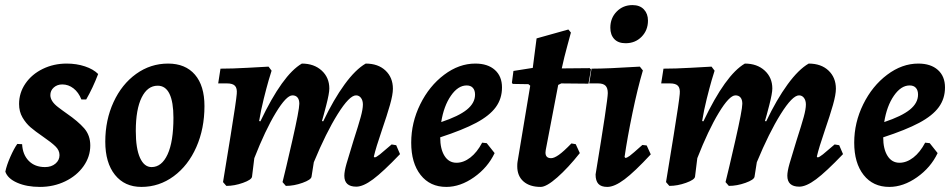

<svg xmlns="http://www.w3.org/2000/svg" viewBox="-20 -723 3745 755"><path d="M157 -66Q182 -66 198 -79.5Q214 -93 214 -113Q214 -132 198 -147.5Q182 -163 150 -185Q118 -207 100 -222.5Q82 -238 68.5 -261Q55 -284 55 -314Q55 -358 80 -394.5Q105 -431 148 -452Q191 -473 242 -473Q281 -473 314 -462Q347 -451 366 -432Q345 -377 319 -332H300Q289 -360 269 -375.5Q249 -391 225 -391Q205 -391 191.5 -379Q178 -367 178 -349Q178 -325 208 -302Q217 -295 226 -288.5Q235 -282 242 -277Q287 -246 311 -218.5Q335 -191 335 -151Q335 -107 308.5 -69.5Q282 -32 236.5 -10Q191 12 137 12Q85 12 47.5 -4.5Q10 -21 1 -48Q6 -73 20.5 -106Q35 -139 48 -157L67 -156Q69 -115 93 -90.5Q117 -66 157 -66Z M394 -166Q394 -251 426.5 -321.5Q459 -392 515.5 -432.5Q572 -473 641 -473Q709 -473 746.5 -429.5Q784 -386 784 -306Q784 -217 752 -144.5Q720 -72 663 -30Q606 12 536 12Q470 12 432 -35.5Q394 -83 394 -166ZM662 -260Q662 -322 646.5 -354Q631 -386 600 -386Q560 -386 537 -339.5Q514 -293 514 -208Q514 -139 530.5 -102.5Q547 -66 576 -66Q616 -66 639 -116Q662 -166 662 -260Z M1520 -155 1538 -152 1553 -117Q1486 -47 1447 -18Q1408 11 1381 11Q1334 11 1334 -32Q1334 -49 1342.5 -79Q1351 -109 1370 -170Q1390 -232 1398.5 -263Q1407 -294 1407 -312Q1407 -328 1399.5 -338Q1392 -348 1380 -348Q1354 -348 1308 -274.5Q1262 -201 1214 -85L1205 -28Q1203 -16 1169.5 -4Q1136 8 1104 8L1091 -7Q1102 -50 1129.5 -170.5Q1157 -291 1157 -315Q1157 -331 1150 -339.5Q1143 -348 1130 -348Q1106 -348 1064.5 -279.5Q1023 -211 980 -101L971 -28Q969 -16 935.5 -4Q902 8 870 8L857 -7Q865 -55 887 -191Q909 -327 911 -354Q913 -376 904 -385.5Q895 -395 873 -395H838L847 -453Q893 -453 955 -456.5Q1017 -460 1036 -461L1048 -445Q1045 -437 1036.5 -407.5Q1028 -378 1017 -334Q1006 -290 999 -247L1004 -246Q1091 -429 1167 -473Q1215 -473 1245 -445.5Q1275 -418 1275 -375Q1275 -356 1263 -309.5Q1251 -263 1246 -247L1251 -246Q1292 -332 1335 -391Q1378 -450 1418 -473Q1467 -473 1496 -445.5Q1525 -418 1525 -374Q1525 -351 1513.5 -310.5Q1502 -270 1482 -212Q1458 -142 1450 -107L1453 -104Q1459 -104 1474 -116Q1489 -128 1520 -155Z M1711 -183Q1711 -137 1728 -110Q1745 -83 1775 -83Q1803 -83 1829.5 -103.5Q1856 -124 1876 -162L1894 -160L1925 -121Q1898 -64 1844 -26Q1790 12 1735 12Q1671 12 1634 -35Q1597 -82 1597 -162Q1597 -241 1632.5 -313Q1668 -385 1726.5 -429Q1785 -473 1849 -473Q1898 -473 1926 -448Q1954 -423 1954 -379Q1954 -335 1929.5 -301.5Q1905 -268 1852.5 -240Q1800 -212 1711 -183ZM1715 -243Q1784 -266 1816 -292Q1848 -318 1848 -351Q1848 -368 1839.5 -377.5Q1831 -387 1815 -387Q1781 -387 1753 -346.5Q1725 -306 1715 -243Z M2260 -121Q2214 -63 2171.5 -25.5Q2129 12 2106 12Q2063 12 2038.5 -9.5Q2014 -31 2014 -69Q2014 -80 2015 -86L2065 -386L2058 -392L1996 -393L1993 -398L1999 -444L2075 -456L2090 -572L2215 -607L2225 -595Q2222 -583 2210.5 -541.5Q2199 -500 2189 -454L2299 -455L2304 -450L2294 -394L2187 -395L2175 -389L2126 -133L2125 -123Q2125 -101 2147 -101Q2159 -101 2177.5 -114Q2196 -127 2227 -159L2244 -156Z M2506 -153 2523 -151 2539 -116Q2475 -47 2435.5 -17.5Q2396 12 2368 12Q2344 12 2333 0Q2322 -12 2322 -37Q2370 -328 2370 -357Q2370 -377 2361 -386Q2352 -395 2332 -395H2297L2306 -453Q2368 -453 2496 -461L2508 -446Q2487 -375 2467 -278.5Q2447 -182 2436 -106L2439 -102Q2445 -102 2456 -110Q2467 -118 2506 -153ZM2380 -614Q2380 -652 2405 -677.5Q2430 -703 2467 -703Q2496 -703 2512 -686Q2528 -669 2528 -642Q2528 -604 2503 -578.5Q2478 -553 2440 -553Q2411 -553 2395.5 -569.5Q2380 -586 2380 -614Z M3262 -155 3280 -152 3295 -117Q3228 -47 3189 -18Q3150 11 3123 11Q3076 11 3076 -32Q3076 -49 3084.5 -79Q3093 -109 3112 -170Q3132 -232 3140.5 -263Q3149 -294 3149 -312Q3149 -328 3141.5 -338Q3134 -348 3122 -348Q3096 -348 3050 -274.5Q3004 -201 2956 -85L2947 -28Q2945 -16 2911.5 -4Q2878 8 2846 8L2833 -7Q2844 -50 2871.5 -170.5Q2899 -291 2899 -315Q2899 -331 2892 -339.5Q2885 -348 2872 -348Q2848 -348 2806.5 -279.5Q2765 -211 2722 -101L2713 -28Q2711 -16 2677.5 -4Q2644 8 2612 8L2599 -7Q2607 -55 2629 -191Q2651 -327 2653 -354Q2655 -376 2646 -385.5Q2637 -395 2615 -395H2580L2589 -453Q2635 -453 2697 -456.5Q2759 -460 2778 -461L2790 -445Q2787 -437 2778.5 -407.5Q2770 -378 2759 -334Q2748 -290 2741 -247L2746 -246Q2833 -429 2909 -473Q2957 -473 2987 -445.5Q3017 -418 3017 -375Q3017 -356 3005 -309.5Q2993 -263 2988 -247L2993 -246Q3034 -332 3077 -391Q3120 -450 3160 -473Q3209 -473 3238 -445.5Q3267 -418 3267 -374Q3267 -351 3255.5 -310.5Q3244 -270 3224 -212Q3200 -142 3192 -107L3195 -104Q3201 -104 3216 -116Q3231 -128 3262 -155Z M3453 -183Q3453 -137 3470 -110Q3487 -83 3517 -83Q3545 -83 3571.5 -103.5Q3598 -124 3618 -162L3636 -160L3667 -121Q3640 -64 3586 -26Q3532 12 3477 12Q3413 12 3376 -35Q3339 -82 3339 -162Q3339 -241 3374.5 -313Q3410 -385 3468.5 -429Q3527 -473 3591 -473Q3640 -473 3668 -448Q3696 -423 3696 -379Q3696 -335 3671.5 -301.5Q3647 -268 3594.5 -240Q3542 -212 3453 -183ZM3457 -243Q3526 -266 3558 -292Q3590 -318 3590 -351Q3590 -368 3581.5 -377.5Q3573 -387 3557 -387Q3523 -387 3495 -346.5Q3467 -306 3457 -243Z"/></svg>

Font: Alegreya
Style: Bold Italic
Weight: 700
Italic angle: -7°
Designer: Juan Pablo del Peral
Foundry: Huerta Tipografica
Version: Version 2.007; ttfautohint (v1.6)